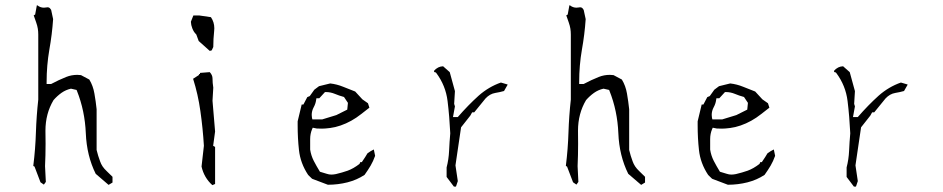

<svg xmlns="http://www.w3.org/2000/svg" viewBox="-20 -706 3537 720"><path d="M150.9 -167 150.4 -215.8Q150.4 -279.8 180.7 -330.6Q194.3 -346.2 210.4 -357.7Q226.6 -369.1 246.1 -373.5L267.1 -368.7L268.6 -365.2Q298.3 -290.5 301.8 -206.3Q305.2 -122.1 338.9 -54.2L387.2 -12.7L401.9 -21.5V-43Q382.8 -62 380.4 -64Q370.6 -73.2 364.7 -82Q358.9 -90.8 355.5 -100.6Q347.7 -121.1 342.3 -143.6V-296.4Q339.4 -325.2 334 -355.5Q329.1 -384.3 314.9 -407.7L283.7 -424.3Q276.9 -425.3 270 -425.3Q248 -425.3 228.5 -417.5Q200.2 -406.2 171.9 -391.1H154.8V-398.4Q154.8 -460.4 165 -519.5Q175.3 -576.7 179.2 -634.3L171.9 -668.5Q169.4 -672.9 166.5 -675.8Q163.6 -678.7 158.2 -678.7Q156.7 -678.7 153.1 -678Q149.4 -677.2 144.5 -677.2Q131.3 -677.2 120.1 -686H118.2L111.8 -651.4L106.4 -648.4Q111.3 -634.3 115.7 -621.8Q120.1 -609.4 121.8 -598.6Q123.5 -587.9 123.5 -576.2V-332.5Q116.7 -271 114.7 -210Q112.8 -147.9 105 -85.4V-83.5L109.4 -81.5L131.8 -22.5L144.5 -13.7L151.9 -23.9L148.9 -83Q150.9 -124 150.9 -167Z M730 -428.2H726.1V-424.8L704.1 -410.6Q722.7 -352.1 731.4 -289.6Q740.7 -224.6 744.6 -159.2L735.8 -81.5Q745.1 -39.6 776.4 -11.7L786.6 -16.1V-154.8L779.3 -159.2L786.6 -212.9L776.9 -328.1L779.8 -377.4Q776.9 -395.5 776.9 -412.1Q776.9 -424.3 766.6 -435.5L730 -432.6ZM783.7 -600.1Q783.7 -623 771 -641.6L728 -647.9H705.1L695.8 -624.5Q696.3 -611.8 701.2 -599.6Q706.5 -585.9 715.3 -577.6L716.3 -576.2L725.1 -552.2L766.6 -515.1L773.9 -517.1L779.8 -529.8Q779.8 -559.1 783.2 -591.3Q783.7 -595.7 783.7 -600.1Z M1336.9 -98.1H1331.1L1328.1 -91.3Q1305.2 -73.7 1283.7 -65.9Q1262.7 -58.6 1239.7 -53.2Q1230.5 -51.3 1222.2 -51.3Q1213.9 -51.3 1204.8 -54.4Q1195.8 -57.6 1179.7 -62Q1166.5 -83.5 1156.5 -103Q1146.5 -122.6 1143.1 -145V-184.1Q1143.1 -204.6 1150.4 -221.7L1152.8 -227.1L1168 -224.1Q1175.8 -223.6 1187.7 -223.6Q1199.7 -223.6 1218.5 -226.1Q1237.3 -228.5 1257.3 -235.4Q1298.3 -249.5 1334.5 -278.3L1365.2 -302.2L1359.9 -318.8L1338.9 -333.5L1312 -362.8Q1288.6 -371.6 1266.1 -380.9Q1243.7 -390.1 1218.3 -393.1L1176.3 -382.8L1158.7 -369.6L1141.6 -345.7L1132.3 -341.8L1117.7 -314H1113.3H1111.3L1096.2 -251Q1096.2 -243.2 1096.2 -235.8Q1096.2 -187.5 1101.1 -143.6Q1106.4 -93.8 1135.7 -49.8L1150.4 -35.6L1209.5 -13.2Q1247.6 -13.2 1283 -22.2Q1318.4 -31.2 1347.2 -50.3Q1360.4 -68.8 1369.9 -85Q1379.4 -101.1 1386.7 -121.6L1381.8 -145.5L1370.1 -139.2L1357.9 -130.9L1349.6 -117.2ZM1188.5 -258.3H1151.4L1149.9 -264.2Q1148.9 -270 1148.9 -274.9Q1148.9 -290 1156.2 -303.5Q1163.6 -316.9 1165.5 -331.1L1166.5 -337.4H1177.2L1198.7 -360.8H1202.1Q1219.2 -360.8 1235.8 -354Q1250.5 -347.7 1270 -342.3L1284.7 -320.3L1282.2 -294.9L1241.2 -274.4Z M1750.5 -284.7H1758.3Q1799.3 -335.4 1800.8 -336.9Q1816.9 -354 1836.9 -357.4Q1855 -360.4 1870.1 -364.7L1883.3 -387.7V-389.2L1858.4 -396.5Q1812.5 -380.4 1774.9 -347.2Q1735.8 -312 1696.8 -267.1H1678.7L1686 -307.1L1683.1 -316.4L1686 -364.3L1666.5 -435.5L1641.6 -457.5Q1631.3 -457 1623.5 -453.1Q1613.3 -447.8 1607.9 -440.9V-436L1614.7 -434.1L1616.2 -432.1Q1651.4 -384.8 1658.4 -326.9Q1665.5 -269 1668.5 -206.1Q1665.5 -173.3 1664.1 -140.6Q1662.6 -107.9 1654.8 -78.1V-42.5L1682.1 -6.3H1689.9L1696.8 -26.9L1688 -85.9L1709 -228.5L1743.7 -272.5Z M2147.9 -167 2147.5 -215.8Q2147.5 -279.8 2177.7 -330.6Q2191.4 -346.2 2207.5 -357.7Q2223.6 -369.1 2243.2 -373.5L2264.2 -368.7L2265.6 -365.2Q2295.4 -290.5 2298.8 -206.3Q2302.2 -122.1 2335.9 -54.2L2384.3 -12.7L2398.9 -21.5V-43Q2379.9 -62 2377.4 -64Q2367.7 -73.2 2361.8 -82Q2356 -90.8 2352.5 -100.6Q2344.7 -121.1 2339.4 -143.6V-296.4Q2336.4 -325.2 2331.1 -355.5Q2326.2 -384.3 2312 -407.7L2280.8 -424.3Q2273.9 -425.3 2267.1 -425.3Q2245.1 -425.3 2225.6 -417.5Q2197.3 -406.2 2168.9 -391.1H2151.9V-398.4Q2151.9 -460.4 2162.1 -519.5Q2172.4 -576.7 2176.3 -634.3L2168.9 -668.5Q2166.5 -672.9 2163.6 -675.8Q2160.6 -678.7 2155.3 -678.7Q2153.8 -678.7 2150.1 -678Q2146.5 -677.2 2141.6 -677.2Q2128.4 -677.2 2117.2 -686H2115.2L2108.9 -651.4L2103.5 -648.4Q2108.4 -634.3 2112.8 -621.8Q2117.2 -609.4 2118.9 -598.6Q2120.6 -587.9 2120.6 -576.2V-332.5Q2113.8 -271 2111.8 -210Q2109.9 -147.9 2102.1 -85.4V-83.5L2106.4 -81.5L2128.9 -22.5L2141.6 -13.7L2148.9 -23.9L2146 -83Q2147.9 -124 2147.9 -167Z M2836.9 -98.1H2831.1L2828.1 -91.3Q2805.2 -73.7 2783.7 -65.9Q2762.7 -58.6 2739.7 -53.2Q2730.5 -51.3 2722.2 -51.3Q2713.9 -51.3 2704.8 -54.4Q2695.8 -57.6 2679.7 -62Q2666.5 -83.5 2656.5 -103Q2646.5 -122.6 2643.1 -145V-184.1Q2643.1 -204.6 2650.4 -221.7L2652.8 -227.1L2668 -224.1Q2675.8 -223.6 2687.7 -223.6Q2699.7 -223.6 2718.5 -226.1Q2737.3 -228.5 2757.3 -235.4Q2798.3 -249.5 2834.5 -278.3L2865.2 -302.2L2859.9 -318.8L2838.9 -333.5L2812 -362.8Q2788.6 -371.6 2766.1 -380.9Q2743.7 -390.1 2718.3 -393.1L2676.3 -382.8L2658.7 -369.6L2641.6 -345.7L2632.3 -341.8L2617.7 -314H2613.3H2611.3L2596.2 -251Q2596.2 -243.2 2596.2 -235.8Q2596.2 -187.5 2601.1 -143.6Q2606.4 -93.8 2635.7 -49.8L2650.4 -35.6L2709.5 -13.2Q2747.6 -13.2 2783 -22.2Q2818.4 -31.2 2847.2 -50.3Q2860.4 -68.8 2869.9 -85Q2879.4 -101.1 2886.7 -121.6L2881.8 -145.5L2870.1 -139.2L2857.9 -130.9L2849.6 -117.2ZM2688.5 -258.3H2651.4L2649.9 -264.2Q2648.9 -270 2648.9 -274.9Q2648.9 -290 2656.2 -303.5Q2663.6 -316.9 2665.5 -331.1L2666.5 -337.4H2677.2L2698.7 -360.8H2702.1Q2719.2 -360.8 2735.8 -354Q2750.5 -347.7 2770 -342.3L2784.7 -320.3L2782.2 -294.9L2741.2 -274.4Z M3250.5 -284.7H3258.3Q3299.3 -335.4 3300.8 -336.9Q3316.9 -354 3336.9 -357.4Q3355 -360.4 3370.1 -364.7L3383.3 -387.7V-389.2L3358.4 -396.5Q3312.5 -380.4 3274.9 -347.2Q3235.8 -312 3196.8 -267.1H3178.7L3186 -307.1L3183.1 -316.4L3186 -364.3L3166.5 -435.5L3141.6 -457.5Q3131.3 -457 3123.5 -453.1Q3113.3 -447.8 3107.9 -440.9V-436L3114.7 -434.1L3116.2 -432.1Q3151.4 -384.8 3158.4 -326.9Q3165.5 -269 3168.5 -206.1Q3165.5 -173.3 3164.1 -140.6Q3162.6 -107.9 3154.8 -78.1V-42.5L3182.1 -6.3H3189.9L3196.8 -26.9L3188 -85.9L3209 -228.5L3243.7 -272.5Z"/></svg>

Font: Bakudai
Style: ExtraLight
Weight: 200
Version: Version 1.48